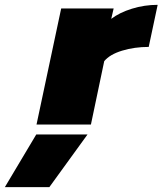

<svg xmlns="http://www.w3.org/2000/svg" viewBox="-170 -515 672 794"><path d="M83 -480H300L290 -437Q324 -463 375.5 -479Q427 -495 482 -495L445 -321Q386 -321 335 -305.5Q284 -290 261 -262L206 0H-19ZM-20 41H192L34 259H-150Z"/></svg>

Font: Prompt Black
Style: Italic
Weight: 900
Italic angle: -12°
Designer: Katatrad Team
Foundry: CadsonDemak
Version: Version 1.001